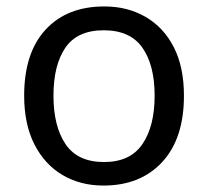

<svg xmlns="http://www.w3.org/2000/svg" viewBox="-20 -566 645 596"><path d="M551 -269Q551 -136 483.5 -63Q416 10 301 10Q230 10 174.5 -22.5Q119 -55 87 -117.5Q55 -180 55 -269Q55 -402 121.5 -474Q188 -546 304 -546Q376 -546 432 -513.5Q488 -481 519.5 -419.5Q551 -358 551 -269ZM146 -269Q146 -174 183.5 -118.5Q221 -63 303 -63Q384 -63 422 -118.5Q460 -174 460 -269Q460 -364 422 -418Q384 -472 302 -472Q220 -472 183 -418Q146 -364 146 -269Z"/></svg>

Font: BC Sans
Style: Regular
Weight: 400
Designer: Monotype Design Team
Province of B.C.
Foundry: Monotype Imaging Inc.
Version: Version 2.000;GOOG;noto-source:20170915:90ef993387c0